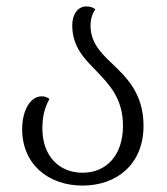

<svg xmlns="http://www.w3.org/2000/svg" viewBox="-20 -567 521 598"><path d="M237 11C343 11 427 -55 427 -175C427 -278 372 -328 326 -372C291 -405 262 -437 262 -487C262 -508 268 -526 277 -538C271 -543 262 -547 249 -547C222 -547 205 -522 205 -488C205 -421 243 -384 281 -345C321 -303 363 -260 363 -175C363 -84 312 -29 237 -29C166 -29 112 -79 112 -167C112 -207 120 -233 134 -259C126 -265 118 -267 110 -267C74 -267 49 -222 49 -165C49 -55 131 11 237 11Z"/></svg>

Font: Noto Serif Georgian SemiCondensed Light
Style: Regular
Weight: 300
Width: 4
Designer: Monotype Design Team, Akaki Razmadze
Foundry: Google LLC
Version: Version 2.003